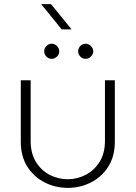

<svg xmlns="http://www.w3.org/2000/svg" viewBox="-20 -900 659 933"><path d="M310 13Q249 13 197 -13.5Q145 -40 113 -90Q81 -140 81 -212V-510H129V-215Q129 -154 155 -112.5Q181 -71 222 -50Q263 -29 309 -29Q355 -29 396.5 -50.5Q438 -72 464 -113.5Q490 -155 490 -215V-510H538V-212Q538 -140 506 -90Q474 -40 422 -13.5Q370 13 310 13ZM396.3 -614.1Q380.9 -614.1 370.3 -625.1Q359.7 -636.2 359.7 -650.7Q359.7 -665.2 370.3 -676.3Q380.9 -687.4 396.3 -687.4Q410.8 -687.4 421.9 -676.3Q433 -665.2 433 -650.7Q433 -636.2 421.9 -625.1Q410.8 -614.1 396.3 -614.1ZM231.3 -614.1Q215.9 -614.1 205.3 -625.1Q194.7 -636.2 194.7 -650.7Q194.7 -665.2 205.3 -676.3Q215.9 -687.4 231.3 -687.4Q245.8 -687.4 256.9 -676.3Q268 -665.2 268 -650.7Q268 -636.2 256.9 -625.1Q245.8 -614.1 231.3 -614.1ZM280 -757 180 -880H228L328 -757Z"/></svg>

Font: MuseoModerno ExtraLight
Style: Regular
Weight: 200
Designer: Pablo Cosgaya, Héctor Gatti, Marcela Romero, and the Authors of The MuseoModerno Project.
Foundry: Omnibus-Type Team
Version: Version 1.001